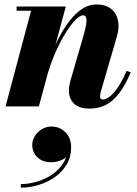

<svg xmlns="http://www.w3.org/2000/svg" viewBox="-20 -490 632 884"><path d="M393 10Q344 10 320.5 -13.2Q297 -36.5 297 -74Q297 -85 299.8 -99.2Q302.5 -113.5 306 -124.5L361.5 -315.5Q373 -354 376.5 -377Q380 -400 376.2 -409.8Q372.5 -419.5 361.5 -419.5Q348 -419.5 326.8 -397.8Q305.5 -376 281.2 -337Q257 -298 234.2 -246Q211.5 -194 194.5 -133H182Q193.5 -177.5 211 -224.8Q228.5 -272 251 -315.5Q273.5 -359 300.5 -394Q327.5 -429 358.2 -449.2Q389 -469.5 423.5 -469.5Q465 -469.5 490.2 -450.2Q515.5 -431 523 -397Q530.5 -363 517.5 -319.5L444 -67.5Q443 -63.5 441.8 -57.8Q440.5 -52 440.5 -48Q440.5 -39.5 443.5 -35.8Q446.5 -32 453 -32Q476.5 -32 504.8 -64Q533 -96 563 -163.5L582 -157Q556 -95.5 527.2 -58.8Q498.5 -22 465.5 -6Q432.5 10 393 10ZM5.5 0 123 -440.5H56.5V-460H283L159 0ZM76 374V357.5Q112.5 357.5 150.5 346.2Q188.5 335 220.5 313.2Q252.5 291.5 272 259.8Q291.5 228 291 186.5H306.5Q306.5 210.5 292.2 226.2Q278 242 257.2 249.5Q236.5 257 216.5 257Q175.5 257 152 234Q128.5 211 128.5 177Q128.5 155 140.8 135.8Q153 116.5 173.2 104.5Q193.5 92.5 217.5 92.5Q254 92.5 280.8 118.5Q307.5 144.5 307.5 189Q307.5 232.5 287.2 266.8Q267 301 233 325Q199 349 158 361.5Q117 374 76 374Z"/></svg>

Font: Bodoni Moda ExtraBold
Style: Italic
Weight: 800
Italic angle: -13°
Version: Version 2.005